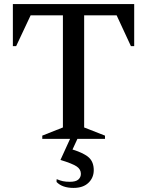

<svg xmlns="http://www.w3.org/2000/svg" viewBox="-20 -680 720 940"><path d="M187 0V-16L288 -56V-605H130L59 -454H43V-660H637V-454H621L551 -605H392V-56L494 -16V0H359L335 52Q393 70 416 92Q439 114 439 153Q439 190 413 215Q387 240 340 240Q285 240 257 211V198H260Q274 204 288 207Q302 210 322 210Q351 210 363.5 199Q376 188 376 171Q376 149 355.5 135Q335 121 276 103L323 0Z"/></svg>

Font: Spectral SC Medium
Style: Regular
Weight: 500
Designer: Jean-Baptiste Levee
Foundry: Production Type
Version: Version 2.001